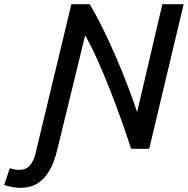

<svg xmlns="http://www.w3.org/2000/svg" viewBox="-153 -713 900 920"><path d="M-55 187Q-74 187 -93.5 183.5Q-113 180 -133 173L-106 93Q-94 97 -82.5 99Q-71 101 -61 101Q-29 101 -10.5 80.5Q8 60 17 23L189 -693H277Q308 -641 340.5 -575Q373 -509 403.5 -438Q434 -367 460 -299Q486 -231 504 -176L625 -693H727L562 0H475Q456 -60 430.5 -132Q405 -204 375.5 -279Q346 -354 315.5 -422.5Q285 -491 255 -544L122 2Q115 33 102.5 65.5Q90 98 69.5 126Q49 154 18.5 170.5Q-12 187 -55 187Z"/></svg>

Font: Ubuntu Sans Medium
Style: Italic
Weight: 500
Italic angle: -13.5°
Designer: Dalton Maag Ltd
Foundry: Dalton Maag Ltd
Version: Version 1.006